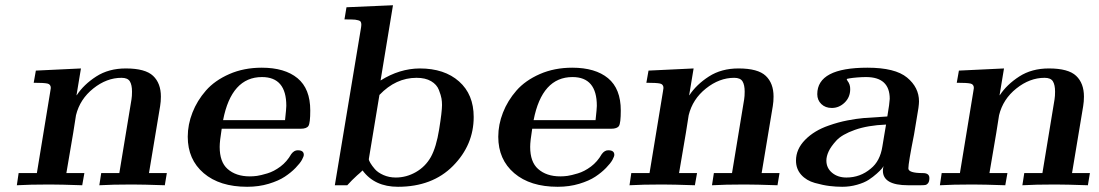

<svg xmlns="http://www.w3.org/2000/svg" viewBox="-20 -714 4235 740"><path d="M44.9 0 51.8 -46.9H122.1L173.8 -361.8Q175.8 -371.6 175.8 -375Q175.8 -389.2 162.4 -392.1Q148.9 -395 109.9 -395L118.2 -441.9L292 -450.2L274.9 -347.2H275.9Q302.7 -388.2 350.8 -419.2Q398.9 -450.2 464.8 -450.2Q540 -450.2 570.1 -421.6Q600.1 -393.1 600.1 -341.8Q600.1 -322.8 597.2 -305.2L554.2 -46.9H623L615.2 0Q531.2 -2.9 488.8 -2.9Q411.6 -2.9 362.8 0L370.1 -46.9H439.9L486.8 -331.1Q488.8 -343.3 488.8 -360.8Q488.8 -386.7 480.5 -400.4Q472.2 -414.1 448.2 -414.1Q391.1 -414.1 339.6 -373Q288.1 -332 272.9 -270Q270 -245.1 235.8 -46.9H305.2L296.9 0Q212.9 -2.9 170.9 -2.9Q93.8 -2.9 44.9 0Z M703.6 -187Q703.6 -233.9 721.7 -280Q739.7 -326.2 773.7 -365Q807.6 -403.8 863.8 -428.5Q919.9 -453.1 988.8 -453.1Q1077.6 -453.1 1126.7 -412.6Q1175.8 -372.1 1175.8 -288.1Q1175.8 -239.3 1168.7 -228.5Q1161.6 -217.8 1138.7 -217.8H834.5Q826.7 -169.9 826.7 -147.9Q826.7 -89.8 856.9 -63Q889.2 -34.2 942.9 -34.2Q956.1 -34.2 970.5 -36.1Q984.9 -38.1 1010.3 -45.7Q1035.6 -53.2 1060.8 -72Q1085.9 -90.8 1102.5 -120.1Q1113.8 -135.3 1127.9 -134.8Q1150.9 -134.8 1150.9 -117.2Q1150.9 -111.3 1143.8 -98.1Q1136.7 -85 1119.1 -66.9Q1101.6 -48.8 1077.6 -33Q1053.7 -17.1 1015.6 -5.6Q977.5 5.9 932.6 5.9Q826.7 5.9 765.1 -46.6Q703.6 -99.1 703.6 -187ZM839.8 -251H1078.6Q1083.5 -295.9 1083.5 -306.2Q1083.5 -417 989.7 -417Q872.1 -417 839.8 -251Z M1270.5 0 1369.6 -596.2Q1372.6 -612.3 1372.6 -618.2Q1372.6 -629.4 1367.7 -632.8Q1362.8 -636.2 1348.6 -638.2Q1337.4 -639.2 1307.6 -639.2L1315.4 -686L1494.6 -693.8L1446.8 -403.8Q1520 -449.7 1597.7 -450.2Q1692.9 -450.2 1749.3 -400.1Q1805.7 -350.1 1805.7 -263.2Q1805.7 -155.3 1726.1 -74.7Q1646.5 5.9 1513.7 5.9Q1423.8 5.9 1377.4 -57.1Q1367.7 -47.4 1356.4 -38.1Q1336.4 -20 1318.4 0ZM1401.4 -100.1Q1401.4 -96.2 1407.5 -85.7Q1413.6 -75.2 1425 -62Q1436.5 -48.8 1458 -39.3Q1479.5 -29.8 1505.4 -29.8Q1546.4 -29.8 1583 -50.8Q1619.6 -71.8 1640.6 -108.9Q1661.6 -147 1672.6 -215.6Q1683.6 -284.2 1683.6 -309.1Q1683.6 -322.3 1681.6 -334.2Q1679.7 -346.2 1671.6 -367.2Q1663.6 -388.2 1641.6 -401.1Q1619.6 -414.1 1585.4 -414.1Q1505.4 -414.1 1442.4 -348.1L1403.3 -111.8Q1401.4 -102.1 1401.4 -100.1Z M1900.4 -187Q1900.4 -233.9 1918.5 -280Q1936.5 -326.2 1970.5 -365Q2004.4 -403.8 2060.5 -428.5Q2116.7 -453.1 2185.5 -453.1Q2274.4 -453.1 2323.5 -412.6Q2372.6 -372.1 2372.6 -288.1Q2372.6 -239.3 2365.5 -228.5Q2358.4 -217.8 2335.4 -217.8H2031.2Q2023.4 -169.9 2023.4 -147.9Q2023.4 -89.8 2053.7 -63Q2085.9 -34.2 2139.6 -34.2Q2152.8 -34.2 2167.2 -36.1Q2181.6 -38.1 2207 -45.7Q2232.4 -53.2 2257.6 -72Q2282.7 -90.8 2299.3 -120.1Q2310.5 -135.3 2324.7 -134.8Q2347.7 -134.8 2347.7 -117.2Q2347.7 -111.3 2340.6 -98.1Q2333.5 -85 2315.9 -66.9Q2298.3 -48.8 2274.4 -33Q2250.5 -17.1 2212.4 -5.6Q2174.3 5.9 2129.4 5.9Q2023.4 5.9 1961.9 -46.6Q1900.4 -99.1 1900.4 -187ZM2036.6 -251H2275.4Q2280.3 -295.9 2280.3 -306.2Q2280.3 -417 2186.5 -417Q2068.8 -417 2036.6 -251Z M2406.2 0 2413.1 -46.9H2483.4L2535.2 -361.8Q2537.1 -371.6 2537.1 -375Q2537.1 -389.2 2523.7 -392.1Q2510.3 -395 2471.2 -395L2479.5 -441.9L2653.3 -450.2L2636.2 -347.2H2637.2Q2664.1 -388.2 2712.2 -419.2Q2760.3 -450.2 2826.2 -450.2Q2901.4 -450.2 2931.4 -421.6Q2961.4 -393.1 2961.4 -341.8Q2961.4 -322.8 2958.5 -305.2L2915.5 -46.9H2984.4L2976.6 0Q2892.6 -2.9 2850.1 -2.9Q2772.9 -2.9 2724.1 0L2731.4 -46.9H2801.3L2848.1 -331.1Q2850.1 -343.3 2850.1 -360.8Q2850.1 -386.7 2841.8 -400.4Q2833.5 -414.1 2809.6 -414.1Q2752.4 -414.1 2700.9 -373Q2649.4 -332 2634.3 -270Q2631.3 -245.1 2597.2 -46.9H2666.5L2658.2 0Q2574.2 -2.9 2532.2 -2.9Q2455.1 -2.9 2406.2 0Z M3047.9 -95.2Q3047.9 -139.2 3083 -175Q3118.2 -210.9 3173.8 -230Q3210.9 -243.2 3246.6 -250Q3282.2 -256.8 3308.6 -259Q3335 -261.2 3399.9 -265.1Q3408.7 -316.9 3409.2 -333Q3409.2 -417 3317.9 -417Q3301.8 -417 3283.9 -415.5Q3266.1 -414.1 3254.6 -412.1Q3243.2 -410.2 3243.2 -409.2Q3243.2 -408.2 3244.6 -406Q3246.1 -403.8 3246.1 -402.8Q3257.3 -388.7 3256.8 -370.1Q3256.8 -339.4 3235.4 -318.6Q3213.9 -297.9 3186 -297.9Q3161.1 -297.9 3145.5 -313Q3129.9 -328.1 3129.9 -351.1Q3129.9 -453.1 3323.2 -453.1Q3430.2 -453.1 3476.1 -415Q3522 -377 3522 -323.2Q3522 -305.2 3513.2 -257.8Q3504.4 -203.6 3502.9 -195.8Q3481 -85.9 3481 -64.9Q3481 -46.9 3537.1 -46.9Q3562 -46.9 3562 -27.8Q3562 -14.6 3557.1 -8.3Q3552.2 -2 3546.1 -1Q3540 0 3527.8 0H3480Q3382.8 0 3382.8 -56.2Q3382.8 -64 3385.3 -74.2Q3384.3 -71.3 3378.7 -64.2Q3373 -57.1 3359.1 -44.7Q3345.2 -32.2 3328.1 -21Q3311 -9.8 3283.4 -2Q3255.9 5.9 3226.1 5.9Q3202.1 5.9 3177.5 2.9Q3152.8 0 3120.4 -9Q3087.9 -18.1 3067.9 -40.5Q3047.9 -63 3047.9 -95.2ZM3165 -95.2Q3165 -66.4 3187 -48.1Q3209 -29.8 3242.2 -29.8Q3295.4 -29.8 3335.9 -64Q3372.1 -92.8 3380.9 -149.9Q3382.8 -164.1 3387.9 -192.1Q3393.1 -220.2 3395 -233.9Q3324.2 -231 3274.7 -213.4Q3225.1 -195.8 3203.6 -172.4Q3182.1 -148.9 3173.6 -130.1Q3165 -111.3 3165 -95.2Z M3602.5 0 3609.4 -46.9H3679.7L3731.4 -361.8Q3733.4 -371.6 3733.4 -375Q3733.4 -389.2 3720 -392.1Q3706.5 -395 3667.5 -395L3675.8 -441.9L3849.6 -450.2L3832.5 -347.2H3833.5Q3860.4 -388.2 3908.4 -419.2Q3956.5 -450.2 4022.5 -450.2Q4097.7 -450.2 4127.7 -421.6Q4157.7 -393.1 4157.7 -341.8Q4157.7 -322.8 4154.8 -305.2L4111.8 -46.9H4180.7L4172.9 0Q4088.9 -2.9 4046.4 -2.9Q3969.2 -2.9 3920.4 0L3927.7 -46.9H3997.6L4044.4 -331.1Q4046.4 -343.3 4046.4 -360.8Q4046.4 -386.7 4038.1 -400.4Q4029.8 -414.1 4005.9 -414.1Q3948.7 -414.1 3897.2 -373Q3845.7 -332 3830.6 -270Q3827.6 -245.1 3793.5 -46.9H3862.8L3854.5 0Q3770.5 -2.9 3728.5 -2.9Q3651.4 -2.9 3602.5 0Z"/></svg>

Font: CMU Serif Extra
Style: BoldSlanted
Weight: 700
Italic angle: -9.46001°
Version: Version 0.7.0